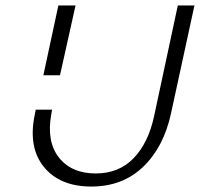

<svg xmlns="http://www.w3.org/2000/svg" viewBox="-20 -678 733 704"><path d="M171 -276 168 -259Q150 -159 196 -100.5Q242 -42 331 -42Q416 -42 470 -98Q524 -154 545 -252L632 -658H693L607 -262Q580 -138 504.5 -66Q429 6 315 6Q199 6 140.5 -66.5Q82 -139 108 -260L111 -276ZM139 -402 194 -658H257L200 -402Z"/></svg>

Font: EauTestText Semilight
Style: Italic
Weight: 300
Italic angle: -12°
Designer: Christian Thalmann (Catharsis Fonts)
Version: Version 0.001;PS 000.001;hotconv 1.0.88;makeotf.lib2.5.64775